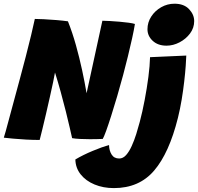

<svg xmlns="http://www.w3.org/2000/svg" viewBox="-26 -732 1040 1009"><path d="M182.5 3.5Q148 3.5 110.8 1.5Q73.5 -0.5 42.2 -3.5Q11 -6.5 -6 -8.5Q-4 -13.5 3.8 -41.5Q11.5 -69.5 23.2 -113.2Q35 -157 49.2 -209.5Q63.5 -262 78 -316Q94 -375 109.5 -435Q125 -495 137.5 -546.8Q150 -598.5 157 -632.5Q171.5 -632.5 203.8 -631Q236 -629.5 271.5 -626.5Q307 -623.5 331 -620Q354.5 -561 373 -494.8Q391.5 -428.5 405.5 -363.5Q419.5 -298.5 429 -242L512 -623Q527.5 -623 552.2 -621.5Q577 -620 603.2 -617.8Q629.5 -615.5 651.2 -612.5Q673 -609.5 683 -606Q678 -574.5 668.2 -530.2Q658.5 -486 646.2 -436Q634 -386 621 -337.5Q606 -281.5 589.8 -226.2Q573.5 -171 558.5 -123.8Q543.5 -76.5 531.8 -44.2Q520 -12 514 -2Q484 -0.5 446 -0.5Q419 -0.5 394 -1.8Q369 -3 353 -6Q349 -23.5 340.5 -61Q332 -98.5 319.8 -147.2Q307.5 -196 293 -249Q278.5 -302 263 -351Q260.5 -335 253.2 -300.5Q246 -266 236 -222Q226 -178 215.8 -133.5Q205.5 -89 196.5 -52.5Q187.5 -16 182.5 3.5ZM891 -712.5Q940.5 -712.5 967.5 -684Q994.5 -655.5 994.5 -621Q994.5 -585.5 972.8 -556.2Q951 -527 917.5 -509.5Q884 -492 849 -492Q804 -492 776.5 -517.5Q749 -543 749 -578.5Q749 -614.5 768.8 -645Q788.5 -675.5 821 -694Q853.5 -712.5 891 -712.5ZM909 -112.5Q863 72 784.2 164.2Q705.5 256.5 572.5 256.5Q516.5 256.5 470.8 237.5Q425 218.5 398 184.5Q371 150.5 370 106Q411.5 81.5 461.5 60.8Q511.5 40 547 30Q547.5 59 560.5 80Q573.5 101 600.5 101Q620.5 101 636.8 82.8Q653 64.5 666.2 35.2Q679.5 6 690 -27.5Q700.5 -61 708.5 -91.5Q722.5 -144 734.2 -206Q746 -268 753.8 -327.5Q761.5 -387 762.5 -431.5L953 -440Q952.5 -422 950 -386.2Q947.5 -350.5 942.2 -304.5Q937 -258.5 928.8 -208.8Q920.5 -159 909 -112.5Z"/></svg>

Font: Grandstander ExtraBold
Style: Italic
Weight: 800
Italic angle: -15°
Designer: Tyler Finck
Foundry: Etcetera Type Co
Version: Version 1.200; ttfautohint (v1.8.3)